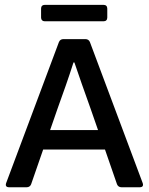

<svg xmlns="http://www.w3.org/2000/svg" viewBox="-20 -790 629 810"><path d="M417 -769.5H168.9C159.2 -769.5 153.3 -763.7 153.3 -753.9V-715.8C153.3 -706.1 159.2 -700.2 168.9 -700.2H417C426.8 -700.2 432.6 -706.1 432.6 -715.8V-753.9C432.6 -763.7 426.8 -769.5 417 -769.5ZM492.2 0H569.3C581.1 0 585.9 -5.9 582 -17.6L359.4 -612.3C356.4 -620.1 349.6 -625 340.8 -625H247.1C238.3 -625 231.4 -620.1 228.5 -612.3L5.9 -17.6C2 -5.9 6.8 0 18.6 0H92.8C101.6 0 108.4 -4.9 111.3 -12.7L162.1 -159.2H422.9L473.6 -12.7C476.6 -4.9 483.4 0 492.2 0ZM191.4 -241.2 223.6 -334C246.1 -396.5 268.6 -459 290 -526.4H293.9C316.4 -460 332 -416 361.3 -334L393.6 -241.2Z"/></svg>

Font: Ed Sans Neue Medium
Style: Regular
Weight: 500
Designer: Stephen Hutchings
Version: Version 1.004;PS 001.004;hotconv 1.0.88;makeotf.lib2.5.64775